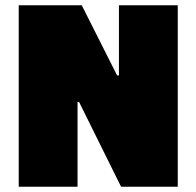

<svg xmlns="http://www.w3.org/2000/svg" viewBox="-20 -708 745 728"><path d="M51 0V-688H290L424 -422H431V-688H654V0H439L280 -321H274V0Z"/></svg>

Font: Saira Black
Style: Regular
Weight: 900
Designer: Hector Gatti with collaboration of the Omnibus-Type team
Foundry: Omnibus-Type
Version: Version 1.100; ttfautohint (v1.8.3)